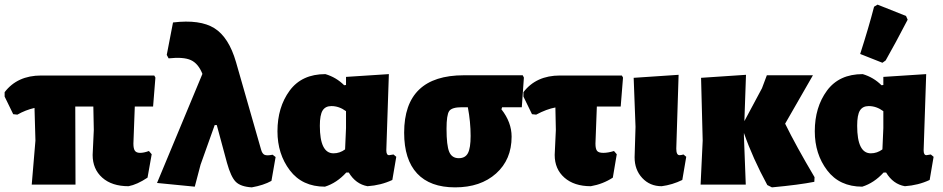

<svg xmlns="http://www.w3.org/2000/svg" viewBox="-28 -797 4071 829"><path d="M109 0 125 -190 121 -331Q82 -322 47 -302L29 -304L-8 -380V-399Q47 -471 150 -471H638L643 -462L633 -337H554L548 -177Q548 -155 554.5 -146Q561 -137 577 -137Q593 -137 615 -145L627 -131L609 -30Q564 0 527 7Q455 7 413.5 -30Q372 -67 372 -128L377 -236L375 -337H297L298 0Z M813 9 650 -7 846 -478Q828 -523 796 -537.5Q764 -552 700 -545L692 -560L719 -700Q836 -714 898 -675Q960 -636 991 -529L1099 -152Q1104 -133 1114.5 -128.5Q1125 -124 1149 -129L1162 -119L1144 -16Q1110 3 1059 12Q1011 9 990 -12Q969 -33 952 -94L908 -257H899L838 -86Z M1375 9Q1277 9 1223.5 -61.5Q1170 -132 1170 -230Q1170 -334 1222.5 -405.5Q1275 -477 1377 -477Q1424 -463 1458 -429L1466 -430V-465L1651 -477L1640 -148Q1640 -127 1652 -127Q1653 -127 1671 -130L1683 -120L1666 -20Q1617 3 1559 7Q1508 -2 1478 -52H1467Q1426 -7 1375 9ZM1353 -254Q1353 -135 1412 -135Q1439 -135 1462 -152L1466 -244V-317Q1436 -339 1403 -339Q1377 -339 1365 -320Q1353 -301 1353 -254Z M1937 12Q1829 12 1773 -48Q1717 -108 1717 -224Q1717 -472 1975 -472H2229L2234 -462L2225 -334H2140L2137 -325Q2181 -269 2181 -207Q2181 -108 2114 -48Q2047 12 1937 12ZM1953 -114Q1981 -114 1992.5 -136Q2004 -158 2004 -210Q2004 -271 1992 -334H1966Q1923 -334 1911.5 -317.5Q1900 -301 1900 -241Q1900 -169 1911.5 -141.5Q1923 -114 1953 -114Z M2523 7Q2451 7 2409 -30Q2367 -67 2367 -128L2372 -236L2370 -333Q2332 -326 2287 -302L2269 -304L2232 -380V-399Q2287 -471 2390 -471H2657L2662 -462L2652 -337H2549L2543 -177Q2543 -154 2550 -145.5Q2557 -137 2577 -137Q2597 -137 2623 -145L2635 -131L2618 -30Q2575 -2 2523 7Z M2829 7Q2778 7 2745 -28.5Q2712 -64 2712 -118L2716 -249L2708 -461L2902 -474L2892 -155Q2892 -127 2906 -127Q2913 -127 2923 -130L2935 -120L2918 -20Q2875 1 2829 7Z M2997 0 3006 -190 2999 -461 3193 -474 3186 -274 3262 -416 3283 -472H3482L3362 -263Q3409 -167 3489 -32L3488 -12Q3423 1 3305 12L3285 2Q3222 -114 3184 -223V-210L3192 0Z M3746 -768 3761 -777 3884 -728 3891 -712Q3837 -608 3796 -536L3782 -526L3686 -564Q3723 -679 3746 -768ZM3695 9Q3597 9 3543.5 -61.5Q3490 -132 3490 -230Q3490 -334 3542.5 -405.5Q3595 -477 3697 -477Q3744 -463 3778 -429L3786 -430V-465L3971 -477L3960 -148Q3960 -127 3972 -127Q3973 -127 3991 -130L4003 -120L3986 -20Q3937 3 3879 7Q3828 -2 3798 -52H3787Q3746 -7 3695 9ZM3673 -254Q3673 -135 3732 -135Q3759 -135 3782 -152L3786 -244V-317Q3756 -339 3723 -339Q3697 -339 3685 -320Q3673 -301 3673 -254Z"/></svg>

Font: Alegreya Sans SC Black
Style: Regular
Weight: 900
Designer: Juan Pablo del Peral
Foundry: Huerta Tipografica
Version: Version 2.007